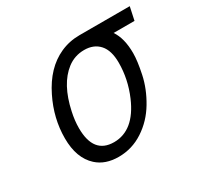

<svg xmlns="http://www.w3.org/2000/svg" viewBox="-122 -681 871 842"><g transform="rotate(-30 313.0 -260.0)"><path d="M165.5 -182.1Q165.5 -51.8 269 -51.8Q370.6 -51.8 426.3 -181.2Q460.4 -260.7 460.4 -343.8Q460.4 -405.8 432.6 -436.8Q404.8 -467.8 356.4 -467.8Q308.1 -467.8 270.5 -439Q201.2 -385.7 174.8 -262.2Q165.5 -220.2 165.5 -182.1ZM505.9 -467.8Q536.1 -423.8 536.1 -348.6Q536.1 -309.6 522.7 -246.1Q509.3 -182.6 472.9 -121.6Q436.5 -60.5 379.4 -23.2Q322.3 14.2 254.6 14.2Q187 14.2 145.5 -23.4Q89.8 -73.7 89.8 -174.3Q89.8 -274.9 136.7 -369.6Q188.5 -475.1 274.4 -513.7Q319.8 -534.2 371.6 -534.2H626L611.8 -467.8Z"/></g></svg>

Font: Tuffy
Style: Italic
Weight: 400
Italic angle: -12°
Designer: Thatcher Ulrich, Karoly Barta and Michael Everson
Version: Version 001.271